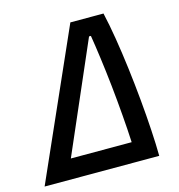

<svg xmlns="http://www.w3.org/2000/svg" viewBox="-127 -785 817 877"><g transform="rotate(-15 281.5 -347.0)"><path d="M-23.4 0 284.2 -693.8H440.9Q453.6 -638.7 465.1 -568.6Q476.6 -498.5 486.1 -421.9Q495.6 -345.2 502.7 -268.8Q509.8 -192.4 513.9 -123.3Q518.1 -54.2 518.6 0ZM125.5 -92.8H413.1Q410.2 -153.3 404.5 -223.4Q398.9 -293.5 391.4 -364.5Q383.8 -435.5 375.2 -499Q366.7 -562.5 358.9 -609.9H350.1Z"/></g></svg>

Font: Cascadia Mono PL
Style: Italic
Weight: 400
Italic angle: -10°
Monospace: yes
Designer: Aaron Bell
Foundry: Saja Typeworks
Version: Version 2404.023; ttfautohint (v1.8.4)